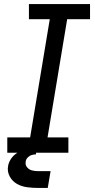

<svg xmlns="http://www.w3.org/2000/svg" viewBox="-20 -755 472 949"><path d="M16 0H318V-76H215L312 -660H425V-735H123V-660H226L129 -76H16ZM170 174H216L230 91H170Q154 91 139 87.5Q124 84 114 72Q104 60 107 44Q108 33 116.5 24Q125 15 136 11.5Q147 8 158 8V-22Q137 -22 115.5 -18Q94 -14 73.5 -4Q53 6 38.5 24.5Q24 43 20 65Q15 93 28 117Q41 141 64 154Q87 167 114.5 170.5Q142 174 170 174Z"/></svg>

Font: Iosevka Sparkle
Style: Italic
Weight: 400
Italic angle: -9°
Designer: Belleve Invis
Foundry: Belleve Invis
Version: Version 4.5.0; ttfautohint (v1.8.3)